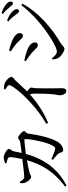

<svg xmlns="http://www.w3.org/2000/svg" viewBox="758 -1582 856 2411"><g transform="rotate(-90 1185.5 -377.0)"><path d="M60 31 47 13Q194 -96 280 -235Q341 -334 379 -466Q288 -451 228 -435Q214 -432 197.5 -422.5Q181 -413 170 -413Q152 -413 127 -441Q104 -467 97 -488Q86 -510 92 -553L109 -556Q110 -554 112 -550Q126 -525 135 -516Q149 -500 166 -500Q208 -500 393 -524Q415 -620 417 -674Q417 -688 413.5 -694.5Q410 -701 400 -706Q376 -717 341 -723V-742Q344 -743 352 -745Q395 -758 412 -758Q443 -757 481.5 -734Q520 -711 520 -692Q520 -681 509 -667Q494 -650 490 -630Q488 -621 483 -597Q475 -555 470 -532L609 -551Q622 -553 639 -566Q652 -577 660 -577Q678 -577 711 -548Q744 -519 744 -502Q744 -491 731 -481Q716 -468 713 -452Q683 -221 617 -94Q598 -57 567.5 -34Q537 -11 508 -11Q493 -11 486 -18.5Q479 -26 474 -45Q469 -65 451 -83Q440 -95 404 -124Q391 -135 383 -141L393 -159Q482 -120 503 -115Q521 -110 530.5 -112Q540 -114 550 -126Q588 -176 618 -311Q644 -425 644 -486Q644 -498 632 -498Q592 -498 469 -481Q461 -480 457 -479Q360 -122 60 31Z M1247 28Q1223 28 1207 1Q1194 -24 1194 -54Q1194 -65 1199 -88Q1204 -110 1206 -123Q1211 -178 1214 -267Q1216 -353 1214 -386Q1214 -408 1204 -428Q1032 -276 848 -201L836 -223Q989 -312 1125 -442Q1237 -547 1297 -637Q1321 -672 1321 -689Q1321 -711 1266 -738L1273 -755Q1317 -755 1340 -746Q1370 -736 1397.5 -708.5Q1425 -681 1425 -660Q1425 -648 1408.5 -635.5Q1392 -623 1381 -611Q1317 -540 1243 -464Q1291 -432 1291 -413Q1291 -407 1288 -394Q1284 -375 1283 -361Q1279 -259 1282 -84Q1283 -39 1283 -25Q1283 28 1247 28Z M1778 5Q1754 5 1717.5 -19.5Q1681 -44 1664 -70.5Q1647 -97 1644 -144L1658 -152Q1707 -90 1743 -90Q1783 -90 1891 -155Q2005 -224 2118 -320Q2248 -431 2325 -537L2345 -524Q2271 -385 2130 -252Q1999 -129 1837 -35Q1829 -30 1817 -18Q1795 5 1778 5ZM1824 -329Q1810 -329 1796 -339Q1787 -346 1768 -365Q1745 -390 1728 -404Q1678 -448 1622 -480L1631 -500Q1632 -500 1634 -499Q1712 -482 1755 -465Q1858 -427 1858 -364Q1858 -350 1850 -340Q1840 -329 1824 -329ZM1941 -516Q1928 -516 1914 -527Q1906 -533 1887 -554Q1862 -582 1844 -597Q1789 -644 1745 -669L1755 -690H1756Q1832 -672 1875 -654Q1975 -610 1975 -554Q1975 -538 1965.5 -527Q1956 -516 1941 -516ZM2216 -593Q2209 -602 2205 -607Q2167 -662 2121 -700L2133 -716Q2210 -686 2244 -650Q2276 -619 2276 -594Q2276 -581 2268 -573Q2260 -565 2248.5 -565Q2237 -565 2216 -593ZM2346 -642Q2333 -642 2310 -671Q2303 -680 2299 -685Q2264 -729 2215 -770L2226 -785Q2294 -763 2336 -728Q2371 -699 2371 -670.5Q2371 -642 2346 -642Z"/></g></svg>

Font: GenRyuMin TW M
Style: Regular
Weight: 500
Version: Version 1.501;PS 1;hotconv 16.6.51;makeotf.lib2.5.65220